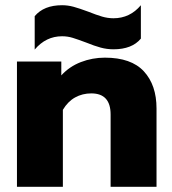

<svg xmlns="http://www.w3.org/2000/svg" viewBox="-20 -716 660 736"><path d="M113 -654Q148 -696 218 -696Q240 -696 262 -690Q284 -684 319 -671Q349 -659 371 -652.5Q393 -646 415 -646Q478 -646 520 -696V-568Q486 -527 415 -527Q390 -527 366 -533.5Q342 -540 310 -553Q278 -565 258.5 -571Q239 -577 218 -577Q156 -577 113 -526ZM45 -480H215V-427Q246 -461 290 -478Q334 -495 382 -495Q483 -495 531.5 -442.5Q580 -390 580 -300V0H404V-277Q404 -358 330 -358Q296 -358 268 -342.5Q240 -327 221 -295V0H45Z"/></svg>

Font: Prompt
Style: Bold
Weight: 700
Designer: Katatrad Team
Foundry: CadsonDemak
Version: Version 1.000